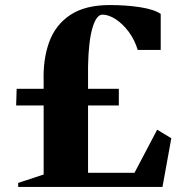

<svg xmlns="http://www.w3.org/2000/svg" viewBox="-20 -738 743 761"><path d="M153 -414Q150 -503 175 -571.5Q200 -640 259 -679Q318 -718 415 -718Q480 -718 535 -709.5Q590 -701 617 -683V-540H526Q513 -582 489 -613.5Q465 -645 437.5 -662.5Q410 -680 386 -680Q362 -680 346.5 -627.5Q331 -575 329 -476V-386H451V-320H329V-53H513L603 -224L659 -190L624 3H52V-13L155 -47H153V-320H44L46 -386H153Z"/></svg>

Font: Wittgenstein Black
Style: Regular
Weight: 900
Designer: Jörg Drees
Foundry: Jörg Drees
Version: Version 1.303; ttfautohint (v1.8.4.7-5d5b)